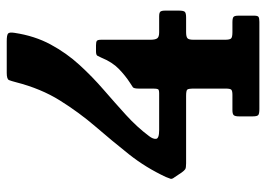

<svg xmlns="http://www.w3.org/2000/svg" viewBox="-130 -660 790 570"><g transform="rotate(-90 265.0 -375.0)"><path d="M503.5 -62V-15.5Q503.5 -5 499.8 -2.5Q496 0 485 0H226.5Q213 0 208.8 -3Q204.5 -6 204.5 -20V-60.5Q204.5 -72 208 -76Q211.5 -80 223 -80H268.5Q280.5 -80 283.8 -83.5Q287 -87 287 -99.5V-194.5Q287 -210.5 284 -214Q281 -217.5 265.5 -217.5H65Q51.5 -217.5 47.5 -220.2Q43.5 -223 38 -230.5L24 -251.5Q18 -259 19.2 -263.5Q20.5 -268 24.5 -277.5Q52.5 -337.5 92.2 -387.5Q132 -437.5 174 -486.2Q216 -535 251.5 -591.8Q287 -648.5 306 -723Q309.5 -736.5 312.2 -743.2Q315 -750 333.5 -750H428Q445.5 -750 450.2 -746.2Q455 -742.5 452.5 -727Q443.5 -667 418 -619.8Q392.5 -572.5 357.2 -534Q322 -495.5 283.2 -462Q244.5 -428.5 208.5 -395.8Q172.5 -363 146 -327.5Q137 -316 137.8 -306.8Q138.5 -297.5 164 -297.5H273Q283.5 -297.5 285.2 -301Q287 -304.5 287 -315V-357.5Q287 -372.5 291 -375.5Q295 -378.5 304 -384Q325 -397.5 345.2 -417Q365.5 -436.5 379 -469.5Q382 -476.5 384.5 -480.8Q387 -485 397.5 -485H415.5Q426 -485 429 -482.2Q432 -479.5 432 -469.5V-323Q432 -309.5 436 -303.5Q440 -297.5 454 -297.5H501.5Q512.5 -297.5 515.5 -293.8Q518.5 -290 518.5 -279.5V-239Q518.5 -225.5 515 -221.5Q511.5 -217.5 498 -217.5H454.5Q441 -217.5 436.5 -213.5Q432 -209.5 432 -196V-102Q432 -88 435.8 -84Q439.5 -80 454.5 -80H483.5Q495.5 -80 499.5 -77Q503.5 -74 503.5 -62Z"/></g></svg>

Font: Besley* Narrow
Style: Bold
Weight: 700
Width: 4
Designer: Owen Earl
Foundry: indestructible type*
Version: Version 3.000; ttfautohint (v1.8.3)